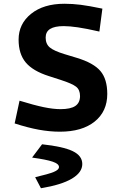

<svg xmlns="http://www.w3.org/2000/svg" viewBox="-20 -687 654 1022"><path d="M302 -106Q356 -106 381 -123Q406 -140 406 -176Q406 -209 385 -225.5Q364 -242 302 -262L240 -282Q155 -309 117 -354.5Q79 -400 79 -476Q79 -560 145.5 -613.5Q212 -667 323 -667Q366 -667 409.5 -661.5Q453 -656 525 -641L509 -519Q439 -535 394.5 -541.5Q350 -548 319 -548Q271 -548 247 -533Q223 -518 223 -487Q223 -453 245 -434.5Q267 -416 323 -399L389 -379Q478 -352 514.5 -309Q551 -266 551 -187Q551 -94 484 -40Q417 14 299 14Q245 14 187 3.5Q129 -7 58 -30L84 -151Q162 -127 213 -116.5Q264 -106 302 -106ZM418 186Q418 231 362.5 264Q307 297 198 315L168 258V256Q237 240 265.5 228.5Q294 217 294 202Q294 185 260 173.5Q226 162 152 152V150L204 81Q316 93 367 117.5Q418 142 418 186Z"/></svg>

Font: Intel One Mono
Style: Bold
Weight: 700
Monospace: yes
Designer: Fred Shallcrass
Foundry: Frere-Jones Type LLC
Version: Version 1.400;hotconv 1.1.0;makeotfexe 2.6.0;FJTRelease1.4